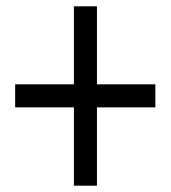

<svg xmlns="http://www.w3.org/2000/svg" viewBox="-20 -560 540 608"><path d="M214 -220H28V-293H214V-540H287V-293H472V-220H287V28H214Z"/></svg>

Font: DotGothic16
Style: Regular
Weight: 400
Designer: Fontworks Inc.
Foundry: Fontworks Inc.
Version: Version 1.100